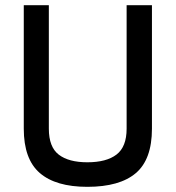

<svg xmlns="http://www.w3.org/2000/svg" viewBox="-20 -714 680 743"><path d="M169 -216Q169 -145 207.5 -115.5Q246 -86 318 -86Q392 -86 431 -116Q470 -146 470 -216V-694H568V-216Q568 -97 505.5 -44Q443 9 318 9Q196 9 134 -44.5Q72 -98 72 -216V-694H169Z"/></svg>

Font: TitilliumText22L Lt
Style: Medium
Weight: 500
Designer: Campivisivi
Foundry: Campivisivi
Version: 1.000